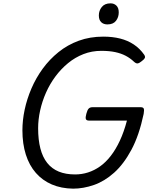

<svg xmlns="http://www.w3.org/2000/svg" viewBox="-20 -1109 917 1148"><path d="M417 19Q346 18 290 -6Q234 -30 194.5 -75Q155 -120 134.5 -184.5Q114 -249 114 -330Q114 -390 127.5 -453.5Q141 -517 168 -580Q195 -643 235.5 -698.5Q276 -754 330 -797.5Q384 -841 451 -865.5Q518 -890 598 -890Q653 -890 698.5 -878.5Q744 -867 780 -843Q816 -819 842 -782Q850 -770 845.5 -761.5Q841 -753 827 -743Q814 -732 804 -730Q794 -728 781 -740Q759 -761 731.5 -775.5Q704 -790 668.5 -797.5Q633 -805 586 -805Q529 -805 479 -785.5Q429 -766 387 -731.5Q345 -697 311.5 -652Q278 -607 255 -555Q232 -503 220 -448.5Q208 -394 208 -342Q208 -273 221.5 -221Q235 -169 262.5 -134.5Q290 -100 331.5 -83Q373 -66 429 -66Q469 -66 506.5 -78Q544 -90 578 -114Q612 -138 642 -176.5Q672 -215 696.5 -267.5Q721 -320 739 -388H512Q497 -388 493.5 -397Q490 -406 496 -428Q502 -451 510 -459.5Q518 -468 533 -468H821Q836 -468 839.5 -459.5Q843 -451 839 -428Q812 -300 766 -214Q720 -128 662.5 -76.5Q605 -25 541.5 -3Q478 19 417 19ZM622 -963Q599 -963 585 -976.5Q571 -990 571 -1017Q571 -1045 588.5 -1067Q606 -1089 641 -1089Q662 -1089 676 -1075.5Q690 -1062 690 -1035Q690 -1006 673.5 -984.5Q657 -963 622 -963Z"/></svg>

Font: Playwrite IS
Style: Regular
Weight: 400
Designer: Veronika Burian, José Scaglione
Foundry: TypeTogether
Version: Version 1.002